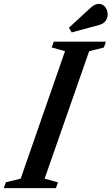

<svg xmlns="http://www.w3.org/2000/svg" viewBox="-74 -978 580 998"><path d="M-54.5 0 -43.5 -30.5 33.5 -49.5 264 -712 194.5 -731.5 205.5 -761.5H476.5L466 -731L389.5 -712L158 -49.5L227.5 -30L216.5 0ZM298.5 -809.5 284.5 -834 393.5 -934.5Q405.5 -946 416.8 -952Q428 -958 440 -958Q459 -958 472.2 -942.2Q485.5 -926.5 485.5 -903.5Q485.5 -883.5 474.5 -868.8Q463.5 -854 441 -848Z"/></svg>

Font: Libre Caslon Condensed SemiBold Italic
Style: Regular
Weight: 600
Italic angle: -22.583°
Designer: Pablo Impallari, Rodrigo Fuenzalida, Katja Schimmel, Ertekin Erdin
Foundry: Pablo Impallari, Rodrigo Fuenzalida
Version: Version 2.000; ttfautohint (v1.8.4.7-5d5b);gftools[0.9.33]